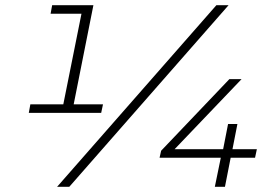

<svg xmlns="http://www.w3.org/2000/svg" viewBox="-20 -720 1065 740"><path d="M377 -318 370 -285H91L97 -318H224L294 -667H175L181 -700H340L264 -318ZM814 -700H861L247 0H200ZM963 -112H869L847 0H808L831 -112H595L601 -139L864 -415H911L653 -145H840L859 -242H895L876 -145H970Z"/></svg>

Font: Idrija
Style: Italic
Weight: 300
Italic angle: -11.3°
Designer: Julieta Ulanovsky
Foundry: Julieta Ulanovsky
Version: Version 7.200